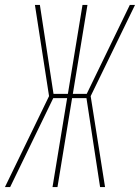

<svg xmlns="http://www.w3.org/2000/svg" viewBox="-28 -755 565 775"><path d="M-8 0 170 -367 113 -735H133L188 -376H246L305 -735H325L266 -376H322L496 -735H517L338 -367L396 0H376L321 -359H263L204 0H184L243 -359H187L13 0Z"/></svg>

Font: Iosevka Thin
Style: Italic
Weight: 100
Italic angle: -9°
Monospace: yes
Designer: Belleve Invis
Foundry: Belleve Invis
Version: Version 32.5.0; ttfautohint (v1.8.4)